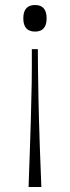

<svg xmlns="http://www.w3.org/2000/svg" viewBox="-20 -662 279 766"><path d="M107 -466H131Q131 -425 131.5 -393Q132 -361 132.5 -331.5Q133 -302 133.5 -266.5Q134 -231 135.5 -184Q137 -137 139 -72.5Q141 -8 145 84H94Q97 -8 99.5 -72.5Q102 -137 103 -184Q104 -231 105 -266.5Q106 -302 106.5 -331.5Q107 -361 107 -393Q107 -425 107 -466ZM120 -642Q166 -642 166 -589Q166 -536 120 -536Q73 -536 73 -589Q73 -642 120 -642Z"/></svg>

Font: Ojuju Light
Style: Regular
Weight: 300
Designer: Chisaokwu Joboson, Mirko Velimirovic
Foundry: Udi Foundry
Version: Version 1.000